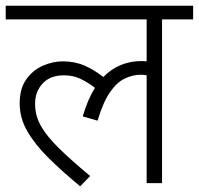

<svg xmlns="http://www.w3.org/2000/svg" viewBox="-20 -642 697 673"><path d="M0 -574V-622H657V-574H548V0H494V-378Q485 -380 474 -380Q445 -380 417 -366.5Q389 -353 365 -318Q341 -283 322 -219L270 -234Q287 -293 313 -334Q287 -354 261.5 -366Q236 -378 204 -378Q156 -378 129.5 -349.5Q103 -321 103 -278Q103 -236 124 -199.5Q145 -163 187.5 -121.5Q230 -80 296 -25L261 11Q198 -41 150.5 -88Q103 -135 76 -181.5Q49 -228 49 -279Q49 -332 72.5 -364.5Q96 -397 131 -412Q166 -427 200 -427Q242 -427 276.5 -412Q311 -397 342 -372Q397 -428 477 -428Q485 -428 494 -427V-574Z"/></svg>

Font: Noto Sans Light
Style: Regular
Weight: 300
Designer: Monotype Design Team
Foundry: Monotype Imaging Inc.
Version: Version 2.007